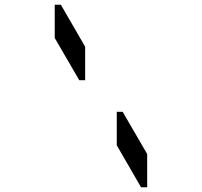

<svg xmlns="http://www.w3.org/2000/svg" viewBox="-20 -907 856 814"><path d="M341 -567H316L212 -746V-887H238L341 -709ZM475 -433H500L604 -254V-113H578L475 -291Z"/></svg>

Font: DSEG14 Classic
Style: Regular
Weight: 400
Designer: Keshikan(Twitter:@keshinomi_88pro)
Version: Version 0.46